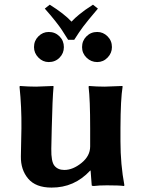

<svg xmlns="http://www.w3.org/2000/svg" viewBox="-20 -806 631 835"><path d="M336.9 -601.1Q336.9 -628.9 356 -647.9Q375 -667 402.8 -667Q428.7 -667 447.8 -647.9Q466.8 -628.9 466.8 -601.1Q466.8 -575.2 448 -555.7Q429.2 -536.1 402.8 -536.1Q376 -536.1 356.4 -555.2Q336.9 -574.2 336.9 -601.1ZM127.9 -601.1Q127.9 -628.9 147 -647.9Q166 -667 191.9 -667Q219.7 -667 238.8 -647.9Q257.8 -628.9 257.8 -601.1Q257.8 -574.2 239 -555.2Q220.2 -536.1 191.9 -536.1Q166 -536.1 147 -555.7Q127.9 -575.2 127.9 -601.1ZM372.1 -64Q303.2 10.3 204.1 9.8Q135.3 9.8 102.5 -29.1Q69.8 -67.9 70.8 -126L73.2 -249Q74.2 -338.9 64.9 -429.2L66.9 -432.1Q103 -429.2 137.2 -429.2L211.9 -432.1L212.9 -429.2Q208 -376 205.1 -249L203.1 -159.2Q202.1 -103 217 -85Q231.9 -66.9 259.8 -66.9Q296.9 -66.9 334.5 -97.4Q372.1 -127.9 372.1 -168.9V-249Q372.1 -373 365.2 -429.2L367.2 -432.1Q401.4 -429.2 435.1 -429.2L512.2 -432.1L513.2 -429.2Q504.4 -376 503.9 -249V-191.9Q503.9 -90.8 521 0L519 2.9Q499 0 445.3 0Q410.6 0 388.2 2.9Q379.4 2.9 378.9 0L374 -64ZM174.8 -768.6 196.3 -785.6Q258.8 -746.6 291 -711.9Q306.6 -728.5 324.5 -742.9Q342.3 -757.3 349.9 -762.5Q357.4 -767.6 384.3 -785.6L405.8 -768.6Q358.9 -713.4 341.8 -690.4Q324.7 -667.5 302.7 -632.8H276.4Q256.3 -664.6 248.5 -676.5Q240.7 -688.5 221.9 -712.6Q203.1 -736.8 174.8 -768.6Z"/></svg>

Font: Linux Biolinum
Style: Bold
Weight: 700
Designer: Philipp H. Poll
Foundry: Philipp H. Poll
Version: Version 1.3.2 ; ttfautohint (v0.9)